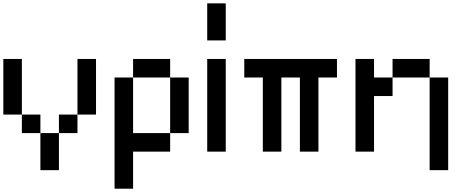

<svg xmlns="http://www.w3.org/2000/svg" viewBox="-20 -909 2818 1151"><path d="M555.6 -222.2H444.4V-555.6H555.6ZM222.2 -222.2V-111.1H111.1V-222.2ZM111.1 -222.2H0V-555.6H111.1ZM333.3 111.1H222.2V-111.1H333.3ZM444.4 -222.2V-111.1H333.3V-222.2Z M1000 -444.4H777.8V-555.6H1000ZM777.8 0V222.2H666.7V-444.4H777.8V-111.1H1000V0ZM1111.1 -111.1H1000V-444.4H1111.1Z M1333.3 0H1222.2V-555.6H1333.3ZM1333.3 -666.7H1222.2V-888.9H1333.3Z M1666.7 -444.4V0H1555.6V-444.4H1444.4V-555.6H2000V-444.4H1888.9V0H1777.8V-444.4Z M2222.2 -333.3V0H2111.1V-555.6H2222.2V-444.4H2333.3V-333.3ZM2666.7 111.1H2555.6V-444.4H2666.7ZM2555.6 -444.4H2333.3V-555.6H2555.6Z"/></svg>

Font: Pixeloid Sans
Style: Regular
Weight: 400
Designer: GGBotNet
Foundry: GGBotNet
Version: 0.5